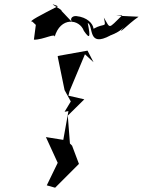

<svg xmlns="http://www.w3.org/2000/svg" viewBox="-20 -816 666 895"><path d="M266 -766C279 -767 182 -815 250 -787C174 -748 107 -714 131 -715L147 -700L138 -631C182 -630 243 -666 234 -642C261 -740 351 -728 371 -672C400 -630 402 -643 389 -709C418 -695 386 -592 495 -651C447 -639 529 -652 561 -694C513 -636 576 -704 626 -738L521 -743L550 -745C481 -678 496 -682 464 -734C475 -682 470 -712 416 -682C414 -706 386 -736 336 -741C315 -743 303 -726 318 -711ZM388 -580 249 -555 250 -547 281 -396 310 -343 281 -295 299 -298 275 -164 194 -177 249 -57 198 48 237 59 348 -52 316 -137 306 -147 296 -277 373 -353 299 -370 304 -391 376 -563 416 -526Z"/></svg>

Font: Charger Distortion
Style: 2It
Weight: 400
Designer: Jasper
Foundry: Cannot Into Space Fonts
Version: Version 0.98